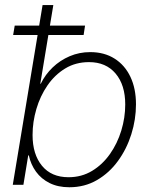

<svg xmlns="http://www.w3.org/2000/svg" viewBox="-20 -748 610 777"><path d="M260.7 9.8Q214.8 9.8 180.9 -7.1Q147 -23.9 125.7 -53.2Q104.5 -82.5 96.7 -119.1H94.2L74.7 0H31.7L152.3 -727.5H195.8L143.1 -409.2H145Q163.1 -446.3 193.1 -475.1Q223.1 -503.9 262 -520.5Q300.8 -537.1 345.2 -537.1Q402.3 -537.1 443.8 -510.7Q485.4 -484.4 507.8 -437Q530.3 -389.6 530.3 -325.7Q530.3 -264.6 511.5 -204.8Q492.7 -145 457.5 -96.7Q422.4 -48.3 372.6 -19.3Q322.8 9.8 260.7 9.8ZM257.3 -30.8Q310.1 -30.8 352.5 -56.4Q395 -82 425 -124.8Q455.1 -167.5 470.9 -219.7Q486.8 -272 486.8 -325.2Q486.8 -404.3 447.8 -450.4Q408.7 -496.6 340.3 -496.6Q286.1 -496.6 243.9 -470.9Q201.7 -445.3 172.1 -402.3Q142.6 -359.4 127.2 -306.9Q111.8 -254.4 111.8 -201.7Q111.8 -123.5 149.9 -77.1Q188 -30.8 257.3 -30.8ZM33.2 -606.4 39.6 -644.5H324.2L318.4 -606.4Z"/></svg>

Font: Inter 24pt ExtraLight
Style: Italic
Weight: 250
Italic angle: -9.3988°
Version: Version 4.001;git-66647c0bb